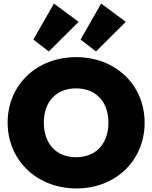

<svg xmlns="http://www.w3.org/2000/svg" viewBox="-20 -1048 858 1082"><path d="M411 14C632 14 795 -144 795 -356C795 -569 632 -726 409 -726C186 -726 23 -569 23 -357C23 -145 188 14 411 14ZM168 -825 255 -758 423 -925 284 -1028ZM227 -357C227 -475 297 -550 409 -550C520 -550 591 -475 591 -357C591 -238 521 -162 409 -162C297 -162 227 -238 227 -357ZM434 -825 521 -758 689 -925 550 -1028Z"/></svg>

Font: MV Cash Black
Style: Regular
Weight: 900
Designer: Rodrigo Fuenzalida
Foundry: fragTYPE
Version: Version 1.100;Glyphs 3.1.2 (3151)